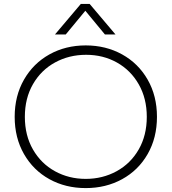

<svg xmlns="http://www.w3.org/2000/svg" viewBox="-20 -946 877 981"><path d="M393 -926H438L570 -770H516L416 -891L316 -770H261ZM55 -349Q55 -456 102.5 -539Q150 -622 232.5 -668Q315 -714 418 -714Q521 -714 604 -668Q687 -622 734.5 -539Q782 -456 782 -349Q782 -242 734.5 -159Q687 -76 604 -30.5Q521 15 418 15Q315 15 232.5 -30.5Q150 -76 102.5 -159Q55 -242 55 -349ZM730 -349Q730 -443 689 -515Q648 -587 577.5 -626.5Q507 -666 420 -666Q333 -666 261.5 -627Q190 -588 148.5 -516Q107 -444 107 -349Q107 -254 148.5 -182Q190 -110 261 -71Q332 -32 418 -32Q504 -32 575.5 -71Q647 -110 688.5 -182Q730 -254 730 -349Z"/></svg>

Font: Prompt ExtraLight
Style: Regular
Weight: 275
Designer: Katatrad Team
Foundry: CadsonDemak
Version: Version 1.001